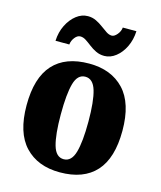

<svg xmlns="http://www.w3.org/2000/svg" viewBox="-117 -860 798 954"><g transform="rotate(15 282.5 -383.0)"><path d="M281 10Q167 10 101.5 -59.5Q36 -129 36 -270Q36 -411 99 -480.5Q162 -550 284 -550Q398 -550 463.5 -480.5Q529 -411 529 -270Q529 -129 466 -59.5Q403 10 281 10ZM283 -58Q323 -58 338.5 -112Q354 -166 354 -270Q354 -375 338 -428.5Q322 -482 282 -482Q242 -482 227 -428.5Q212 -375 212 -270Q212 -166 227.5 -112Q243 -58 283 -58ZM345 -606Q321 -606 301.5 -615.5Q282 -625 266 -637.5Q250 -650 235.5 -659.5Q221 -669 206 -669Q191 -669 178 -652.5Q165 -636 163 -616H92Q94 -661 112 -697Q130 -733 157.5 -754.5Q185 -776 217 -776Q240 -776 259.5 -766.5Q279 -757 295.5 -744.5Q312 -732 326.5 -722.5Q341 -713 355 -713Q368 -713 382 -729.5Q396 -746 398 -766H468Q466 -721 448.5 -685Q431 -649 403.5 -627.5Q376 -606 345 -606Z"/></g></svg>

Font: Noto Serif Lao Condensed Black
Style: Regular
Weight: 900
Width: 3
Designer: Monotype Design Team
Foundry: Monotype Imaging Inc.
Version: Version 2.003; ttfautohint (v1.8.4.7-5d5b)